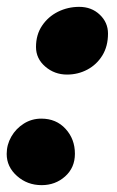

<svg xmlns="http://www.w3.org/2000/svg" viewBox="-40 -535 342 560"><path d="M81.5 5Q39.5 5 9.5 -21.8Q-20.5 -48.5 -20.5 -86Q-20.5 -113 -7 -136.5Q6.5 -160 29.5 -174.5Q52.5 -189 80.5 -189Q124 -189 151.2 -159.2Q178.5 -129.5 178.5 -86.5Q178.5 -46 150 -20.5Q121.5 5 81.5 5ZM191 -515Q227 -515 251 -492.2Q275 -469.5 275 -437Q275 -400 258.5 -373.2Q242 -346.5 214.8 -332Q187.5 -317.5 155.5 -317.5Q119 -317.5 92 -340.8Q65 -364 65 -398Q65 -434 82.8 -460.2Q100.5 -486.5 129.2 -500.8Q158 -515 191 -515Z"/></svg>

Font: Grandstander Thin
Style: Bold Italic
Weight: 700
Italic angle: -15°
Version: Version 1.200